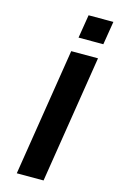

<svg xmlns="http://www.w3.org/2000/svg" viewBox="-137 -970 634 1025"><g transform="rotate(15 180.5 -457.0)"><path d="M67 0 179 -705H327L215 0ZM198 -785 219 -914H356L335 -785Z"/></g></svg>

Font: Nunito Sans 10pt Expanded
Style: Bold Italic
Weight: 700
Width: 7
Italic angle: -9°
Designer: Vernon Adams
Foundry: Vernon Adams
Version: Version 3.101;gftools[0.9.27]